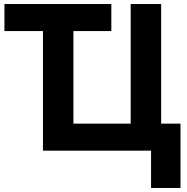

<svg xmlns="http://www.w3.org/2000/svg" viewBox="-20 -730 929 952"><path d="M344 -576V-117H628V-710H779V-117H875V202H729V17H193V-576H2V-710H532V-576Z"/></svg>

Font: Repo
Style: Bold
Weight: 700
Designer: Stefan Peev
Foundry: Context Ltd
Version: Version 001.000